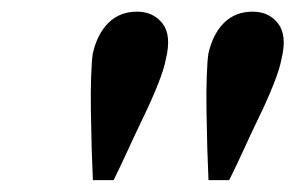

<svg xmlns="http://www.w3.org/2000/svg" viewBox="-20 -677 502 326"><path d="M212.9 -657.2Q240.2 -657.2 255.9 -637.2Q271.5 -617.2 261.7 -577.1Q258.8 -560.5 248.5 -534.7Q238.3 -508.8 224.1 -479.5Q210 -450.2 196.8 -421.4Q183.6 -392.6 172.9 -371.1H137.7Q136.7 -392.6 135.7 -424.3Q134.8 -456.1 134.3 -489.3Q133.8 -522.5 134.8 -548.8Q135.7 -575.2 137.7 -586.9Q145.5 -620.1 164.6 -638.7Q183.6 -657.2 212.9 -657.2ZM409.2 -657.2Q436.5 -657.2 452.1 -637.2Q467.8 -617.2 458 -577.1Q455.1 -560.5 444.8 -534.7Q434.6 -508.8 420.4 -479.5Q406.2 -450.2 393.1 -421.4Q379.9 -392.6 369.1 -371.1H334Q333 -392.6 332 -424.3Q331.1 -456.1 330.6 -489.3Q330.1 -522.5 331.1 -548.8Q332 -575.2 334 -586.9Q341.8 -620.1 360.8 -638.7Q379.9 -657.2 409.2 -657.2Z"/></svg>

Font: Crimson Pro ExtraLight Medium
Style: Italic
Weight: 500
Italic angle: -12°
Version: Version 1.002